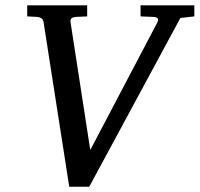

<svg xmlns="http://www.w3.org/2000/svg" viewBox="-20 -691 756 727"><path d="M663.1 -623 317.9 16.1H242.2L145 -606.9Q143.6 -616.7 137.2 -621.3Q130.9 -626 121.1 -627L83 -628.9V-670.9H310.1V-628.9L267.1 -627Q255.9 -626 250.7 -621.8Q245.6 -617.7 247.1 -606.9L321.8 -123L576.2 -606.9Q580.1 -614.7 577.6 -620.4Q575.2 -626 561 -627L512.2 -628.9V-670.9H715.8V-628.9Z"/></svg>

Font: Charis SIL Eur
Style: Italic
Weight: 400
Italic angle: -11°
Foundry: SIL International
Version: Version 5.000